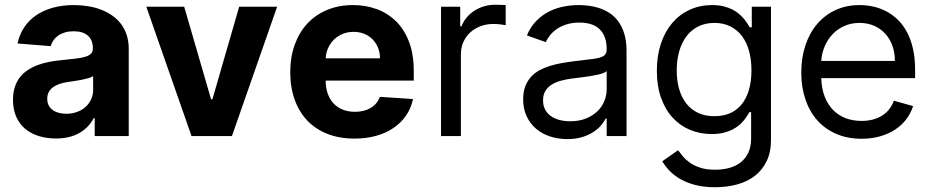

<svg xmlns="http://www.w3.org/2000/svg" viewBox="-20 -574 3932 810"><path d="M215.9 10.3Q176.8 10.3 143.6 0Q110.4 -10.3 86.3 -30.5Q62.1 -50.8 48.5 -81.3Q34.8 -111.9 34.8 -152.3Q34.8 -182.9 42.4 -206.5Q50.1 -230.1 63.9 -247.9Q77.8 -265.6 96.8 -278.2Q115.8 -290.8 138.5 -299.4Q161.2 -307.9 187 -312.9Q212.7 -317.8 239.7 -320.3Q275.2 -323.9 300.2 -326.9Q325.3 -329.9 341.3 -335Q357.2 -340.2 364.5 -348.2Q371.8 -356.2 371.8 -369.3V-371.4Q371.8 -405.2 350.7 -423.7Q329.5 -442.1 290.8 -442.1Q270.6 -442.1 254.3 -437.3Q237.9 -432.5 225.9 -424.2Q213.8 -415.8 205.8 -404.3Q197.8 -392.8 193.9 -379.3L54 -390.6Q61.8 -427.9 81.5 -457.9Q101.2 -487.9 131.6 -508.9Q161.9 -529.8 202.2 -541.2Q242.5 -552.6 291.5 -552.6Q322.1 -552.6 351 -547.9Q380 -543.3 405.5 -533.6Q431.1 -523.8 452.8 -508.9Q474.4 -494 490.1 -473.5Q505.7 -453.1 514.4 -426.7Q523.1 -400.2 523.1 -367.9V0H379.6V-75.6H375.4Q365.4 -56.5 350.5 -40.7Q335.6 -24.9 315.9 -13.5Q296.2 -2.1 271.1 4.1Q246.1 10.3 215.9 10.3ZM259.2 -94.1Q284.1 -94.1 305 -101.7Q326 -109.4 341.1 -123Q356.2 -136.7 364.5 -155.2Q372.9 -173.7 372.9 -195V-252.8Q366.1 -248.2 353.5 -244.5Q340.9 -240.8 326 -237.7Q311.1 -234.7 295.6 -232.4Q280.2 -230.1 267.8 -228.3Q247.9 -225.5 231.5 -220Q215.2 -214.5 203.7 -206Q192.1 -197.4 185.7 -185.4Q179.3 -173.3 179.3 -157.3Q179.3 -141.7 185.2 -130Q191.1 -118.3 201.7 -110.3Q212.4 -102.3 227.1 -98.2Q241.8 -94.1 259.2 -94.1Z M958.5 0H788L597.3 -545.5H757.1L870.4 -155.2H876.1L989 -545.5H1149.1Z M1475.1 10.7Q1412.3 10.7 1362 -8.9Q1311.8 -28.4 1276.8 -65Q1241.8 -101.6 1223.2 -153.4Q1204.5 -205.3 1204.5 -270.2Q1204.5 -333.5 1223.4 -385.5Q1242.2 -437.5 1276.6 -474.6Q1311.1 -511.7 1360.1 -532.1Q1409.1 -552.6 1469.1 -552.6Q1523.1 -552.6 1570 -535.3Q1616.8 -518.1 1651.5 -483.5Q1686.1 -448.9 1705.8 -397Q1725.5 -345.2 1725.5 -275.6V-234H1354V-233.7Q1354 -203.1 1362.7 -178.8Q1371.4 -154.5 1387.4 -137.4Q1403.4 -120.4 1426.3 -111.3Q1449.2 -102.3 1477.6 -102.3Q1515.6 -102.3 1543.3 -118.3Q1571 -134.2 1582.4 -165.5L1722.3 -156.2Q1714.5 -118.3 1693.7 -87.5Q1672.9 -56.8 1641.3 -35Q1609.7 -13.1 1567.8 -1.2Q1525.9 10.7 1475.1 10.7ZM1583.1 -327.8Q1583.1 -352.3 1574.8 -372.7Q1566.4 -393.1 1551.8 -408Q1537.3 -422.9 1516.7 -431.3Q1496.1 -439.6 1471.6 -439.6Q1446.4 -439.6 1425.4 -430.9Q1404.5 -422.2 1389 -407Q1373.6 -391.7 1364.3 -371.4Q1355.1 -351.2 1354 -327.8Z M1840.6 -545.5H1921.5V-463.1H1927.2Q1934.7 -483.3 1948.7 -500Q1962.7 -516.7 1981.4 -528.8Q2000 -540.8 2022.4 -547.4Q2044.7 -554 2069.2 -554Q2073.9 -554 2080.1 -553.8Q2086.3 -553.6 2092.3 -553.4Q2098.4 -553.3 2104 -553.1Q2109.7 -552.9 2113.3 -552.6V-467.3Q2111.2 -468 2106 -468.9Q2100.9 -469.8 2093.9 -470.7Q2087 -471.6 2078.8 -472.3Q2070.7 -473 2062.1 -473Q2032.3 -473 2007.1 -463.4Q1981.9 -453.8 1963.4 -436.8Q1945 -419.7 1934.7 -396.3Q1924.4 -372.9 1924.4 -345.2V0H1840.6Z M2373.2 12.8Q2334.5 12.8 2300.4 1.6Q2266.3 -9.6 2241.3 -31.1Q2216.3 -52.6 2201.7 -83.8Q2187.1 -115.1 2187.1 -154.8Q2187.1 -186.1 2195.8 -209.2Q2204.5 -232.2 2219.6 -249.1Q2234.7 -266 2255.1 -277.2Q2275.6 -288.4 2299 -295.6Q2322.4 -302.9 2348 -307.5Q2373.6 -312.1 2398.8 -315.3Q2436.1 -320.3 2462.7 -323Q2489.3 -325.6 2506.4 -329.9Q2523.4 -334.2 2531.4 -342Q2539.4 -349.8 2539.4 -365.1V-367.9Q2539.4 -420.5 2510.8 -449.6Q2482.2 -478.7 2424.4 -478.7Q2394.5 -478.7 2371.1 -471.4Q2347.7 -464.1 2330.3 -452.4Q2312.9 -440.7 2301.1 -426Q2289.4 -411.2 2282.3 -396.3L2202.8 -424.7Q2218.8 -462 2243.4 -486.7Q2268.1 -511.4 2297.4 -525.9Q2326.7 -540.5 2358.7 -546.5Q2390.6 -552.6 2421.5 -552.6Q2438.9 -552.6 2460.6 -550.2Q2482.2 -547.9 2504.6 -541Q2527 -534.1 2548.5 -521Q2570 -507.8 2586.5 -486.3Q2603 -464.8 2613.1 -433.8Q2623.2 -402.7 2623.2 -359.4V0H2539.4V-73.9H2535.2Q2528.8 -60.7 2516 -45.5Q2503.2 -30.2 2483.5 -17.2Q2463.8 -4.3 2436.4 4.3Q2409.1 12.8 2373.2 12.8ZM2386 -62.5Q2423.3 -62.5 2451.9 -74Q2480.5 -85.6 2500 -104.4Q2519.5 -123.2 2529.5 -147.5Q2539.4 -171.9 2539.4 -197.4V-274.1Q2535.9 -269.9 2526.3 -266.2Q2516.7 -262.4 2503.6 -259.4Q2490.4 -256.4 2475 -253.7Q2459.5 -251.1 2444.6 -249.1Q2429.7 -247.2 2416.5 -245.6Q2403.4 -244 2394.5 -242.9Q2370 -239.7 2347.7 -233.8Q2325.3 -228 2308.2 -217.5Q2291.2 -207 2281.1 -190.9Q2271 -174.7 2271 -150.6Q2271 -128.9 2279.5 -112.4Q2288 -95.9 2303.4 -84.7Q2318.9 -73.5 2340 -68Q2361.2 -62.5 2386 -62.5Z M2996.8 215.9Q2951 215.9 2915.3 206.9Q2879.6 197.8 2852.5 182.7Q2825.3 167.6 2805.9 147.7Q2786.6 127.8 2773.8 106.5L2840.6 59.7Q2849.1 71 2860.6 85.2Q2872.2 99.4 2889.9 112Q2907.7 124.6 2933.6 133.3Q2959.5 142 2996.8 142Q3029.8 142 3057.7 134.2Q3085.6 126.4 3105.8 110.1Q3126.1 93.8 3137.4 68.9Q3148.8 44 3148.8 9.9V-100.9H3141.7Q3137.1 -93.4 3130.9 -83.6Q3124.6 -73.9 3115.9 -63.6Q3107.2 -53.3 3095.2 -43.5Q3083.1 -33.7 3066.9 -25.9Q3050.8 -18.1 3030 -13.3Q3009.2 -8.5 2982.6 -8.5Q2933.2 -8.5 2890.8 -26.3Q2848.4 -44 2817.3 -78.1Q2786.2 -112.2 2768.6 -161.9Q2751.1 -211.6 2751.1 -275.6Q2751.1 -338.4 2768.1 -389.6Q2785.2 -440.7 2815.9 -476.9Q2846.6 -513.1 2889.6 -532.8Q2932.5 -552.6 2984 -552.6Q3010.7 -552.6 3031.4 -547.6Q3052.2 -542.6 3068.4 -534.6Q3084.5 -526.6 3096.6 -516.3Q3108.7 -506 3117.4 -495.7Q3126.1 -485.4 3132.3 -475.7Q3138.5 -465.9 3143.1 -458.8H3151.6V-545.5H3232.6V15.6Q3232.6 68.5 3214.1 106.4Q3195.7 144.2 3163.7 168.5Q3131.7 192.8 3088.8 204.4Q3045.8 215.9 2996.8 215.9ZM2994 -83.8Q3032 -83.8 3061.1 -96.9Q3090.2 -110.1 3109.9 -135.1Q3129.6 -160.2 3139.9 -196Q3150.2 -231.9 3150.2 -277Q3150.2 -321.4 3140.3 -358.1Q3130.3 -394.9 3110.6 -421.3Q3090.9 -447.8 3061.6 -462.5Q3032.3 -477.3 2994 -477.3Q2954.2 -477.3 2924.2 -461.6Q2894.2 -446 2874.5 -418.9Q2854.8 -391.7 2844.8 -355.1Q2834.9 -318.5 2834.9 -277Q2834.9 -234.4 2845 -198.9Q2855.1 -163.4 2875 -137.8Q2894.9 -112.2 2924.7 -98Q2954.5 -83.8 2994 -83.8Z M3614.7 11.4Q3555.8 11.4 3508.5 -8.9Q3461.3 -29.1 3428.4 -65.9Q3395.6 -102.6 3378 -154.1Q3360.4 -205.6 3360.4 -268.5Q3360.4 -331.3 3378 -383.5Q3395.6 -435.7 3427.9 -473.4Q3460.2 -511 3505.5 -531.8Q3550.8 -552.6 3606.2 -552.6Q3634.6 -552.6 3663 -546.5Q3691.4 -540.5 3717.5 -527Q3743.6 -513.5 3766 -492.4Q3788.4 -471.2 3805 -440.9Q3821.7 -410.5 3831.1 -370.6Q3840.6 -330.6 3840.6 -279.8V-244.3H3444.6Q3446 -200.6 3459 -166.9Q3471.9 -133.2 3494.3 -110.3Q3516.7 -87.4 3547.2 -75.6Q3577.8 -63.9 3614.7 -63.9Q3664.1 -63.9 3699.6 -85.2Q3735.1 -106.5 3751.1 -149.1L3832 -126.4Q3822.4 -95.5 3802.9 -70.1Q3783.4 -44.7 3755.3 -26.6Q3727.3 -8.5 3691.8 1.4Q3656.2 11.4 3614.7 11.4ZM3755.3 -316.8Q3755.3 -351.6 3744.9 -380.9Q3734.4 -410.2 3714.8 -431.6Q3695.3 -453.1 3667.8 -465.2Q3640.3 -477.3 3606.2 -477.3Q3570.3 -477.3 3541.4 -464.1Q3512.4 -451 3491.7 -428.8Q3470.9 -406.6 3458.8 -377.7Q3446.7 -348.7 3444.6 -316.8Z"/></svg>

Font: Fast_Sans
Style: Regular
Weight: 400
Designer: Rasmus Andersson
Foundry: rsms
Version: Version 3.018;git-588b23468